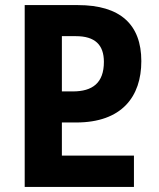

<svg xmlns="http://www.w3.org/2000/svg" viewBox="-20 -734 626 754"><path d="M77 0H506V-123H223V-253H279C458 -253 535 -354 535 -494C535 -638 452 -714 286 -714H77ZM223 -375V-592H278C353 -592 388 -558 388 -491C388 -408 343 -375 266 -375Z"/></svg>

Font: Noto Sans Georgian SemiCondensed Bold
Style: Regular
Weight: 700
Width: 4
Designer: Monotype Design Team, Akaki Razmadze
Foundry: Google LLC
Version: Version 2.005